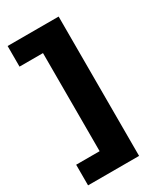

<svg xmlns="http://www.w3.org/2000/svg" viewBox="-217 -790 903 1056"><g transform="rotate(-30 234.5 -262.5)"><path d="M17 180V49H166V-574H17V-705H341V180Z"/></g></svg>

Font: Nunito Sans 7pt Expanded ExtraBold
Style: Regular
Weight: 800
Width: 7
Designer: Vernon Adams
Foundry: Vernon Adams
Version: Version 3.101;gftools[0.9.27]